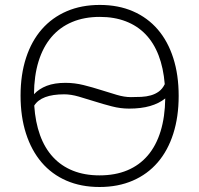

<svg xmlns="http://www.w3.org/2000/svg" viewBox="-20 -745 804 775"><path d="M701.2 -357.9Q701.2 -273.4 679.4 -205.3Q657.7 -137.2 616.5 -89.4Q575.2 -41.5 515.9 -15.9Q456.5 9.8 381.8 9.8Q307.1 9.8 248 -15.9Q189 -41.5 147.9 -89.6Q106.9 -137.7 85 -205.8Q63 -273.9 63 -358.9Q63 -443.8 85.2 -511.7Q107.4 -579.6 148.9 -627Q190.4 -674.3 249.5 -699.7Q308.6 -725.1 382.8 -725.1Q457.5 -725.1 516.6 -699.5Q575.7 -673.8 616.7 -626.2Q657.7 -578.6 679.4 -510.7Q701.2 -442.9 701.2 -357.9ZM647 -347.7Q622.1 -327.6 585.9 -317.1Q549.8 -306.6 501 -306.6Q466.3 -306.6 431.4 -315.7Q396.5 -324.7 362.8 -335.4Q329.1 -346.2 297.6 -355.2Q266.1 -364.3 239.3 -364.3Q146.5 -364.3 118.2 -318.8Q122.6 -252 141.6 -199.5Q160.6 -147 194.1 -110.8Q227.5 -74.7 274.7 -55.9Q321.8 -37.1 381.8 -37.1Q445.3 -37.1 494.1 -57.6Q543 -78.1 576.7 -117.7Q610.4 -157.2 628.2 -215.1Q646 -272.9 647 -347.7ZM645 -405.3Q639.6 -471.2 620.1 -521.7Q600.6 -572.3 567.4 -606.7Q534.2 -641.1 487.8 -658.9Q441.4 -676.8 382.8 -676.8Q319.8 -676.8 270.8 -656Q221.7 -635.3 187.7 -595.5Q153.8 -555.7 135.7 -497.6Q117.7 -439.5 117.2 -364.7Q137.7 -386.7 168.9 -398.7Q200.2 -410.6 244.1 -410.6Q281.2 -410.6 317.4 -401.6Q353.5 -392.6 387.2 -381.8Q420.9 -371.1 451.4 -362.1Q481.9 -353 508.3 -353Q529.8 -353 550.3 -354Q570.8 -355 588.9 -360.1Q606.9 -365.2 621.3 -375.7Q635.7 -386.2 645 -405.3Z"/></svg>

Font: Zoram GWebM Light
Style: Regular
Weight: 300
Foundry: Ascender Corporation
Version: Version 1.000